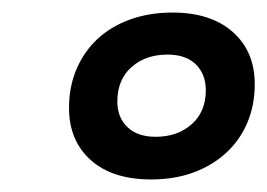

<svg xmlns="http://www.w3.org/2000/svg" viewBox="-20 -698 426 306"><path d="M221 -412Q159 -412 124.5 -443Q90 -474 90 -526Q90 -560 102 -588Q114 -616 135.5 -636Q157 -656 187.5 -667Q218 -678 255 -678Q316 -678 351 -647Q386 -616 386 -564Q386 -530 374 -502Q362 -474 340 -454Q318 -434 288 -423Q258 -412 221 -412ZM228 -480Q263 -480 285.5 -500Q308 -520 308 -554Q308 -580 292 -595.5Q276 -611 247 -611Q212 -611 189.5 -591Q167 -571 167 -536Q167 -511 183 -495.5Q199 -480 228 -480Z"/></svg>

Font: Celebes
Style: Bold Italic
Weight: 700
Italic angle: -10°
Designer: Anugrah Pasau
Foundry: Lafontype
Version: Version 1.000; ttfautohint (v1.8.4)